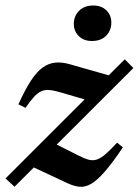

<svg xmlns="http://www.w3.org/2000/svg" viewBox="-28 -684 516 714"><path d="M-7.5 -20.5 436 -463.5 468 -431 26 10.5ZM67 -283 40.5 -296Q65 -350.5 87 -384Q109 -417.5 131.2 -433.2Q153.5 -449 178.2 -451.2Q203 -453.5 232 -445L402 -396.5L318 -305L202.5 -339Q176 -347 158.2 -349Q140.5 -351 126.8 -345.2Q113 -339.5 99 -324.5Q85 -309.5 67 -283ZM224.5 -2 79 -70 166 -155 265 -105Q286.5 -94 302.2 -90Q318 -86 332.8 -91Q347.5 -96 365 -111.2Q382.5 -126.5 407.5 -153.5L429 -136Q390 -78 361.5 -45.5Q333 -13 310.8 -0.2Q288.5 12.5 268 10.5Q247.5 8.5 224.5 -2ZM314 -531.5Q283.5 -531.5 265 -549.8Q246.5 -568 246.5 -595Q246.5 -624 266 -643.8Q285.5 -663.5 318.5 -663.5Q349.5 -663.5 367.8 -645.5Q386 -627.5 386 -599.5Q386 -571 366.8 -551.2Q347.5 -531.5 314 -531.5Z"/></svg>

Font: Newsreader 16pt 16pt SemiBold
Style: Italic
Weight: 600
Italic angle: -17°
Version: Version 1.003